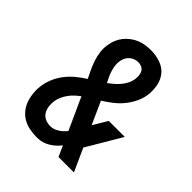

<svg xmlns="http://www.w3.org/2000/svg" viewBox="-206 -873 1012 1012"><g transform="rotate(45 300.0 -367.5)"><path d="M234 8Q206 8 178.5 2.5Q151 -3 128.5 -16.5Q106 -30 90 -51Q74 -72 66 -97.5Q58 -123 56 -151Q54 -179 59 -206Q64 -236 77 -264.5Q90 -293 109.5 -317.5Q129 -342 154 -362.5Q179 -383 206 -400Q194 -424 183 -447.5Q172 -471 164 -495.5Q156 -520 152.5 -547Q149 -574 154 -601Q157 -622 165 -641.5Q173 -661 186.5 -678Q200 -695 217.5 -708Q235 -721 254.5 -729Q274 -737 294.5 -740Q315 -743 335 -743Q371 -743 405 -731.5Q439 -720 460 -694.5Q481 -669 487.5 -633.5Q494 -598 489 -562Q484 -532 470 -503.5Q456 -475 435.5 -450Q415 -425 389 -405Q363 -385 336 -368Q337 -366 337.5 -365Q338 -364 339 -362L393 -242L441 -322H560L465 -161Q460 -153 455 -144.5Q450 -136 445 -128L503 0H388L370 -40L361 -60Q342 -35 315.5 -17Q289 1 259 6L250 7ZM293 -456Q309 -468 323.5 -480.5Q338 -493 350.5 -508Q363 -523 371.5 -540Q380 -557 383 -575Q385 -589 384 -602.5Q383 -616 377 -627.5Q371 -639 359 -645Q347 -651 333 -651Q320 -651 307 -646.5Q294 -642 283.5 -632.5Q273 -623 267 -610.5Q261 -598 259 -585Q256 -567 258.5 -550Q261 -533 266 -517Q271 -501 278 -486Q285 -471 293 -456ZM242 -84Q266 -84 289 -98.5Q312 -113 328 -134L247 -312Q232 -301 218 -288Q204 -275 193 -259.5Q182 -244 174.5 -227.5Q167 -211 164 -193Q161 -173 163.5 -153Q166 -133 176 -116.5Q186 -100 204 -92Q222 -84 242 -84Z"/></g></svg>

Font: Iosevka Curly Slab SmBdExObl
Style: Regular
Weight: 600
Width: 7
Italic angle: -9°
Monospace: yes
Designer: Belleve Invis
Foundry: Belleve Invis
Version: Version 11.1.0; ttfautohint (v1.8.3)